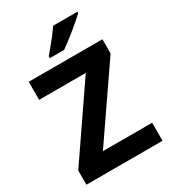

<svg xmlns="http://www.w3.org/2000/svg" viewBox="-221 -1048 1038 1162"><g transform="rotate(-30 298.0 -467.0)"><path d="M565 0H33V-99L368 -588H42V-714H557V-615L221 -126H565ZM509 -924Q494 -910 471 -890Q448 -870 421 -848Q394 -826 368.5 -806.5Q343 -787 324 -774H224V-787Q240 -806 261.5 -831.5Q283 -857 304 -884.5Q325 -912 340 -934H509Z"/></g></svg>

Font: Noto Sans Georgian Bold
Style: Regular
Weight: 700
Designer: Monotype Design Team, Akaki Razmadze
Foundry: Google LLC
Version: Version 2.005; ttfautohint (v1.8.4.7-5d5b)